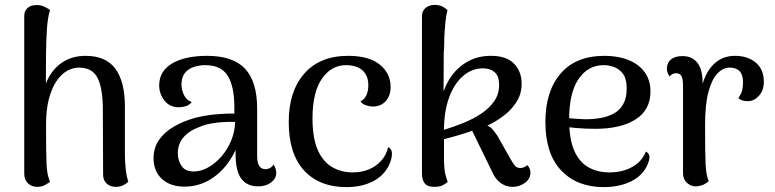

<svg xmlns="http://www.w3.org/2000/svg" viewBox="-20 -751 3166 784"><path d="M132 12Q109 12 94 -2.5Q79 -17 79 -42V-681Q78 -705 91 -717Q104 -729 123 -730Q144 -732 160.5 -724Q177 -716 184 -710Q175 -679 172 -638Q169 -597 168 -538L167 -352L149 -331Q155 -391 178.5 -434Q202 -477 240.5 -500Q279 -523 330 -523Q412 -523 451 -470.5Q490 -418 490 -316V-120Q490 -95 493 -64Q496 -33 504 -9Q496 -1 483 5.5Q470 12 453 12Q430 12 415.5 -1.5Q401 -15 401 -38L400 -304Q400 -388 379 -431.5Q358 -475 302 -475Q278 -475 254.5 -462Q231 -449 211.5 -421Q192 -393 180 -348.5Q168 -304 168 -240Q168 -182 168.5 -144Q169 -106 170 -81.5Q171 -57 174.5 -40.5Q178 -24 184 -8Q177 -3 164 4.5Q151 12 132 12Z M1034 10Q989 10 965.5 -21Q942 -52 942 -122V-202L962 -194Q946 -135 913 -88.5Q880 -42 834 -15.5Q788 11 733 11Q675 11 641 -20.5Q607 -52 607 -105Q607 -148 629.5 -180Q652 -212 690 -234Q728 -256 774 -269Q816 -280 859 -284Q902 -288 937 -287V-312Q937 -398 910 -441.5Q883 -485 818 -485Q795 -485 772.5 -478Q750 -471 735.5 -453.5Q721 -436 721 -405Q721 -386 730.5 -364.5Q740 -343 763 -334Q753 -322 739 -317.5Q725 -313 710 -313Q673 -313 651.5 -340.5Q630 -368 630 -402Q630 -461 683 -492Q736 -523 826 -523Q931 -523 980.5 -470.5Q1030 -418 1030 -307V-113Q1030 -60 1065 -60Q1072 -60 1081.5 -64.5Q1091 -69 1097 -79Q1103 -70 1105.5 -61.5Q1108 -53 1108 -45Q1108 -22 1087 -6Q1066 10 1034 10ZM776 -51Q803 -52 832 -68.5Q861 -85 885 -113Q909 -141 924 -177Q939 -213 940 -253Q917 -254 890.5 -252.5Q864 -251 838.5 -246Q813 -241 793 -232Q752 -217 729 -190Q706 -163 706 -125Q706 -96 722 -72.5Q738 -49 776 -51Z M1395 13Q1284 13 1221.5 -55Q1159 -123 1159 -253Q1159 -378 1222.5 -450.5Q1286 -523 1402 -523Q1487 -523 1531 -487Q1575 -451 1575 -396Q1575 -360 1555 -338Q1535 -316 1503 -316Q1489 -316 1474.5 -321Q1460 -326 1452 -337Q1468 -345 1476 -362Q1484 -379 1484 -403Q1484 -432 1471.5 -450.5Q1459 -469 1439 -477Q1419 -485 1393 -485Q1333 -485 1294.5 -429.5Q1256 -374 1256 -267Q1256 -187 1277.5 -138.5Q1299 -90 1336.5 -68.5Q1374 -47 1420 -47Q1456 -47 1485.5 -59Q1515 -71 1536 -94Q1557 -117 1565 -150Q1575 -146 1579 -134Q1583 -122 1576 -96Q1559 -43 1511 -15Q1463 13 1395 13Z M1754 12Q1724 12 1713.5 -3.5Q1703 -19 1703 -42V-681Q1702 -705 1717 -718Q1732 -731 1755 -731Q1775 -731 1788 -723.5Q1801 -716 1807 -710Q1801 -684 1799 -662Q1797 -640 1795.5 -620.5Q1794 -601 1794 -580.5Q1794 -560 1792 -537L1791 -350L1785 -358Q1799 -408 1826.5 -444.5Q1854 -481 1894 -502Q1934 -523 1985 -523Q2048 -523 2079 -491Q2110 -459 2110 -409Q2110 -368 2089.5 -335.5Q2069 -303 2037.5 -279Q2006 -255 1970 -238Q1983 -233 1992.5 -221.5Q2002 -210 2012 -195L2065 -101Q2076 -82 2083.5 -73.5Q2091 -65 2105 -65Q2110 -65 2118 -67.5Q2126 -70 2133 -77Q2140 -70 2143 -62Q2146 -54 2146 -46Q2146 -21 2123.5 -4.5Q2101 12 2073 12Q2046 12 2024 -4Q2002 -20 1989 -51L1908 -217Q1877 -206 1847.5 -197.5Q1818 -189 1793 -183Q1793 -140 1793 -111.5Q1793 -83 1794.5 -65.5Q1796 -48 1799.5 -35.5Q1803 -23 1808 -8Q1800 -1 1787.5 5.5Q1775 12 1754 12ZM1793 -221Q1833 -233 1873.5 -249.5Q1914 -266 1946.5 -288Q1979 -310 1998.5 -338.5Q2018 -367 2018 -404Q2018 -441 1999.5 -456.5Q1981 -472 1953 -472Q1906 -472 1869.5 -439.5Q1833 -407 1813 -350.5Q1793 -294 1793 -221Z M2445 13Q2336 13 2271.5 -55Q2207 -123 2207 -253Q2207 -378 2269 -450.5Q2331 -523 2449 -523Q2503 -523 2545 -506.5Q2587 -490 2611.5 -457.5Q2636 -425 2636 -377Q2636 -302 2575.5 -263.5Q2515 -225 2411 -225Q2370 -225 2330.5 -228.5Q2291 -232 2249 -241L2251 -275Q2276 -271 2307 -268Q2338 -265 2371 -264Q2404 -264 2434 -269.5Q2464 -275 2488 -288.5Q2512 -302 2525.5 -327Q2539 -352 2539 -390Q2539 -428 2525 -448Q2511 -468 2489.5 -476.5Q2468 -485 2445 -485Q2381 -485 2342.5 -428.5Q2304 -372 2304 -264Q2304 -183 2325 -135.5Q2346 -88 2383.5 -67.5Q2421 -47 2468 -47Q2522 -47 2562 -69.5Q2602 -92 2617 -132Q2627 -128 2631 -117Q2635 -106 2625 -81Q2606 -35 2558 -11Q2510 13 2445 13Z M2821 10Q2801 10 2785 -4.5Q2769 -19 2769 -44V-401Q2769 -429 2762.5 -440.5Q2756 -452 2741 -452Q2736 -452 2728 -449.5Q2720 -447 2715 -438Q2703 -454 2703 -471Q2703 -494 2719.5 -508Q2736 -522 2767 -522Q2807 -522 2828.5 -493.5Q2850 -465 2849 -407V-349L2837 -351Q2848 -436 2885.5 -479.5Q2923 -523 2981 -523Q3033 -523 3066 -495.5Q3099 -468 3099 -417Q3099 -383 3080 -361Q3061 -339 3036 -338Q3008 -337 2995 -351Q3008 -369 3011 -383.5Q3014 -398 3014 -415Q3014 -446 3000 -460.5Q2986 -475 2959 -475Q2933 -475 2910 -451.5Q2887 -428 2873 -376.5Q2859 -325 2859 -240Q2859 -183 2859.5 -145.5Q2860 -108 2861 -83.5Q2862 -59 2865 -42.5Q2868 -26 2874 -11Q2868 -5 2854.5 2Q2841 9 2821 10Z"/></svg>

Font: Arima Medium
Style: Regular
Weight: 500
Designer: Joana Correia and Natanael Gama
Foundry: NDISCOVER
Version: Version 1.101;gftools[0.9.23]